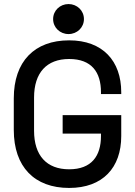

<svg xmlns="http://www.w3.org/2000/svg" viewBox="-20 -913 666 947"><path d="M242 -819C242 -777 276 -745 318 -745C360 -745 394 -777 394 -819C394 -861 360 -893 318 -893C276 -893 242 -861 242 -819ZM48 -272C48 -90 150 14 321 14C487 14 578 -86 578 -242V-345H289V-254H478V-242C478 -144 432 -78 321 -78C210 -78 148 -146 148 -268V-432C148 -554 210 -622 321 -622C432 -622 478 -557 478 -458V-449H578V-458C578 -612 487 -714 321 -714C150 -714 48 -610 48 -428Z"/></svg>

Font: Space Text Medium
Style: Regular
Weight: 500
Designer: Florian Karsten (Space Text), Colophon Foundry (Space Mono)
Foundry: Florian Karsten
Version: Version 1.003;PS 001.003;hotconv 1.0.88;makeotf.lib2.5.64775